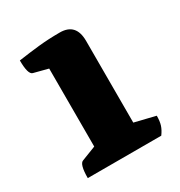

<svg xmlns="http://www.w3.org/2000/svg" viewBox="-118 -544 590 629"><g transform="rotate(-30 176.5 -229.5)"><path d="M36 0Q36 -53 52 -58L106 -79V-374L52 -388Q36 -392 36 -445Q77 -451 114.5 -455Q152 -459 195 -459Q256 -459 256 -392V-83L334 -64Q334 -43 329.5 -29Q325 -15 314 0Z"/></g></svg>

Font: Petrona ExtraBold
Style: Regular
Weight: 800
Designer: Ringo R. Seeber
Foundry: Ringo R. Seeber
Version: Version 2.001; ttfautohint (v1.8.3)